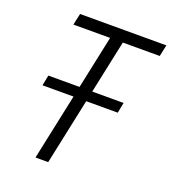

<svg xmlns="http://www.w3.org/2000/svg" viewBox="-127 -784 788 880"><g transform="rotate(20 267.0 -344.0)"><path d="M63 -322 73 -373H440L430 -322ZM146 0 280 -632H101L113 -688H534L522 -632H342L208 0Z"/></g></svg>

Font: Saira SemiCondensed Light
Style: Italic
Weight: 300
Width: 4
Italic angle: -12°
Designer: Hector Gatti with collaboration of the Omnibus-Type team
Foundry: Omnibus-Type
Version: Version 1.101